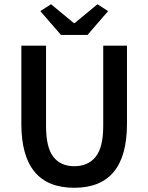

<svg xmlns="http://www.w3.org/2000/svg" viewBox="-20 -868 695 900"><path d="M328.1 12.2Q80.1 12.2 80.1 -287.1V-653.8H195.8V-277.8Q195.8 -176.3 230.2 -132.6Q264.6 -88.9 328.1 -88.9Q392.6 -88.9 428.2 -132.8Q463.9 -176.8 463.9 -277.8V-653.8H575.2V-287.1Q575.2 12.2 328.1 12.2ZM266.1 -704.1 168.9 -815.9 219.2 -848.1 326.2 -759.8H330.1L437 -848.1L486.8 -815.9L390.1 -704.1Z"/></svg>

Font: Toshiba Sans Medium
Style: Regular
Weight: 500
Designer: Paul D. Hunt
Foundry: Toshiba Corporation
Version: Version 2.020;PS 2.0;hotconv 1.0.86;makeotf.lib2.5.63406